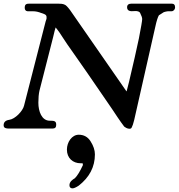

<svg xmlns="http://www.w3.org/2000/svg" viewBox="-20 -707 983 1056"><path d="M236 -614V-607C236 -605 236 -603 235 -601L231 -589L112 -125C105 -96 63 -52 31 -48C10 -45 0 -35 0 -18C0 -2 14 0 29 0H269C282 0 289 -6 289 -19V-23C289 -43 274 -43 254 -43C209 -43 191 -95 191 -142C191 -168 193 -190 197 -208C228 -328 253 -426 272 -502C279 -531 283 -549 286 -556C291 -550 299 -540 308 -527L325 -501C336 -483 357 -453 386 -412C416 -370 486 -269 596 -108L626 -63C648 -31 643 -38 660 -15C663 -8 685 5 699 0C706 -2 715 -29 726 -82L834 -559C841 -592 848 -613 854 -623L873 -635C878 -640 888 -643 903 -645H923C934 -645 943 -655 943 -666C943 -680 937 -687 924 -687H704C687 -687 679 -680 679 -667C679 -648 694 -643 720 -646C736 -647 747 -644 751 -635C758 -621 762 -610 762 -602C762 -593 756 -558 744 -496C731 -434 713 -355 690 -258L677 -207C676 -206 676 -205 676 -204L365 -652C352 -669 342 -680 334 -682C326 -686 313 -687 296 -687H145C126 -687 116 -685 116 -664C116 -653 121 -646 132 -645H162C176 -645 191 -642 208 -635H209C219 -631 236 -628 236 -614ZM348 116C348 162 380 191 424 191H430C432 191 434 191 435 192L436 201C420 236 405 260 392 273C379 281 362 292 362 312C362 323 368 329 379 329C386 329 398 324 413 314C472 268 502 211 502 142C502 119 494 95 478 70C463 46 441 34 413 34C376 34 348 74 348 116Z"/></svg>

Font: fbb
Style: Bold Italic
Weight: 700
Italic angle: -12°
Designer: David J. Perry, Michael Sharpe
Version: Version 0.991